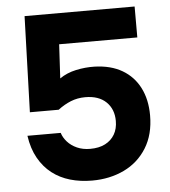

<svg xmlns="http://www.w3.org/2000/svg" viewBox="-52 -755 718 810"><g transform="rotate(-5 307.5 -350.0)"><path d="M306 8Q256 8 213 -4.5Q170 -17 136.5 -43Q103 -69 80.5 -109Q58 -149 50 -204H191Q197 -184 213 -166Q229 -148 253.5 -137Q278 -126 309 -126Q347 -126 373 -139.5Q399 -153 413 -177Q427 -201 427 -234Q427 -284 395.5 -314.5Q364 -345 307 -345Q274 -345 245.5 -333.5Q217 -322 191 -302H69L82 -708H548V-577H217L209 -433Q239 -454 278.5 -462.5Q318 -471 357 -470Q426 -468 474 -440Q522 -412 547.5 -362Q573 -312 573 -245Q573 -164 537.5 -107Q502 -50 441.5 -21Q381 8 306 8Z"/></g></svg>

Font: Onest
Style: Bold
Weight: 700
Designer: Dmitri Voloshin, Andrey Kudryavtsev
Foundry: Dmitri Voloshin, Andrey Kudryavtsev
Version: Version 1.000;gftools[0.9.33]